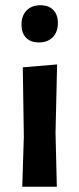

<svg xmlns="http://www.w3.org/2000/svg" viewBox="-20 -713 301 733"><path d="M134 -693Q166 -693 183.5 -675Q201 -657 201 -625Q201 -591 181.5 -571Q162 -551 129 -551Q97 -551 79.5 -569Q62 -587 62 -619Q62 -653 81.5 -673Q101 -693 134 -693ZM65 0 71 -192 67 -456 198 -467 192 -205 197 0Z"/></svg>

Font: Alegreya Sans SC
Style: Bold
Weight: 700
Designer: Juan Pablo del Peral
Foundry: Huerta Tipografica
Version: Version 2.007